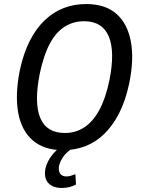

<svg xmlns="http://www.w3.org/2000/svg" viewBox="-20 -734 702 950"><path d="M292 9Q198 9 142 -39.5Q86 -88 70 -176.5Q54 -265 78 -386Q96 -470 127.5 -532Q159 -594 202 -634.5Q245 -675 296 -694.5Q347 -714 406 -714Q501 -714 556 -665.5Q611 -617 627.5 -528.5Q644 -440 619 -320Q601 -235 569 -173Q537 -111 495 -70.5Q453 -30 401.5 -10.5Q350 9 292 9ZM301 -76Q354 -76 396.5 -103.5Q439 -131 470.5 -188Q502 -245 521 -335Q550 -479 518 -554Q486 -629 396 -629Q343 -629 300 -602Q257 -575 226.5 -518Q196 -461 177 -371Q148 -226 179 -151Q210 -76 301 -76ZM286 196Q241 196 218.5 171Q196 146 205 99Q214 61 242.5 27.5Q271 -6 315 -33L338 0Q325 8 311 21Q297 34 287 50.5Q277 67 272 86Q268 112 278 125.5Q288 139 309 139Q319 139 329.5 136Q340 133 353 128L356 179Q341 187 324 191.5Q307 196 286 196Z"/></svg>

Font: Nunito Sans 10pt Condensed SemiBold
Style: Italic
Weight: 600
Width: 3
Italic angle: -9°
Designer: Vernon Adams
Foundry: Vernon Adams
Version: Version 3.101;gftools[0.9.27]